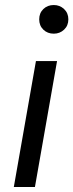

<svg xmlns="http://www.w3.org/2000/svg" viewBox="-20 -744 292 764"><path d="M35 0 123 -501H207L119 0ZM194 -610Q169 -610 152.5 -626Q136 -642 136 -667Q136 -692 152.5 -708Q169 -724 194 -724Q218 -724 235 -708Q252 -692 252 -667Q252 -642 235 -626Q218 -610 194 -610Z"/></svg>

Font: DM Sans 17pt
Style: Italic
Weight: 400
Italic angle: -10°
Version: Version 4.004;gftools[0.9.30]